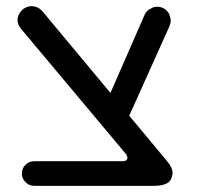

<svg xmlns="http://www.w3.org/2000/svg" viewBox="-20 -603 639 624"><path d="M541 -39Q541 -34 536 -21Q526 1 479 1H91Q75 1 63 -11Q51 -23 51 -39Q51 -56 63 -67.5Q75 -79 91 -79H377Q394 -79 394 -90Q394 -97 388 -104L47 -511Q37 -524 37 -537Q37 -558 56 -574Q70 -583 82 -583Q104 -583 119 -565L339 -301L450 -555Q457 -570 470 -575Q479 -581 490 -581Q517 -581 530 -557Q535 -542 535 -536Q535 -529 530 -516L400 -227L524 -78Q541 -58 541 -39Z"/></svg>

Font: 寒蝉全圆体
Style: Regular
Weight: 400
Designer: Warren2060
      Designed by Motoya company      

      [Varela Round]
      Joe Prince(Latin component); Avraham Cornf
Foundry: ChillType
Version: Version 3.200